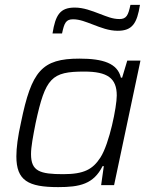

<svg xmlns="http://www.w3.org/2000/svg" viewBox="-20 -758 619 786"><path d="M195 -621H234C243 -664 250 -679 279 -679C307 -679 332 -668 359 -658C393 -645 425 -632 462 -632C522 -632 541 -663 553 -738H514C505 -696 498 -680 469 -680C440 -680 416 -691 389 -701C355 -714 322 -727 286 -727C226 -727 207 -697 195 -621ZM218 8C306 8 363 -4 400 -78H405L394 0H447L555 -510H501L480 -440H475C461 -499 402 -518 305 -518C151 -518 109 -467 66 -257C53 -199 47 -153 47 -118C47 -19 95 8 218 8ZM239 -45C143 -45 107 -57 107 -127C107 -157 115 -199 126 -255C166 -440 191 -465 325 -465C420 -465 458 -438 458 -367C458 -321 428 -170 391 -113C360 -65 324 -45 239 -45Z"/></svg>

Font: Saira UNSAM Light Italic
Style: Regular
Weight: 300
Italic angle: -12°
Designer: Hector Gatti with collaboration of the Omnibus-Type team
Foundry: Omnibus-Type
Version: Version 0.072;PS 000.072;hotconv 1.0.88;makeotf.lib2.5.64775